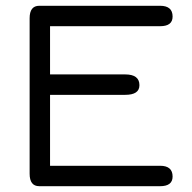

<svg xmlns="http://www.w3.org/2000/svg" viewBox="-20 -641 661 661"><path d="M152.3 -314.5H411.1C443.7 -314.5 460 -325.5 460 -347.7C460 -372.4 443.7 -384.8 411.1 -384.8H152.3V-550.8H531.2C559.9 -550.8 574.2 -561.8 574.2 -584C574.2 -608.7 559.9 -621.1 531.2 -621.1H115.2C93.1 -621.1 82 -606.8 82 -578.1V-43C82 -14.3 93.1 0 115.2 0H531.2C559.9 0 574.2 -11.1 574.2 -33.2C574.2 -57.9 559.9 -70.3 531.2 -70.3H152.3Z"/></svg>

Font: Jura
Style: DemiBold
Weight: 600
Version: Version 2.5.1